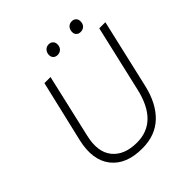

<svg xmlns="http://www.w3.org/2000/svg" viewBox="-215 -953 1114 1114"><g transform="rotate(-45 341.5 -396.0)"><path d="M353 -721Q337 -721 327 -730.5Q317 -740 317 -756Q317 -776 329 -789Q341 -802 360 -802Q376 -802 386 -792Q396 -782 396 -766Q396 -746 384 -733.5Q372 -721 353 -721ZM542 -721Q526 -721 516 -730.5Q506 -740 506 -756Q506 -776 518 -789Q530 -802 549 -802Q565 -802 575 -792Q585 -782 585 -766Q585 -745 573 -733Q561 -721 542 -721ZM317 10Q185 10 124 -68Q63 -146 94 -281L183 -660H233L143 -269Q117 -158 166.5 -97Q216 -36 319 -36Q488 -36 538 -249L633 -660H683L585 -235Q558 -118 491 -54Q424 10 317 10Z"/></g></svg>

Font: Elaine Sans Light
Style: Italic
Weight: 300
Italic angle: -13°
Designer: Wei Huang
Foundry: Wei Huang
Version: Version 2.001;December 24, 2019;FontCreator 12.0.0.2547 64-b